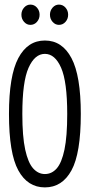

<svg xmlns="http://www.w3.org/2000/svg" viewBox="-20 -803 390 834"><path d="M175 11Q100 11 59.5 -63Q19 -137 19 -308Q19 -474 59.5 -550.5Q100 -627 175 -627Q250 -627 290.5 -550.5Q331 -474 331 -308Q331 -137 290.5 -63Q250 11 175 11ZM175 -47Q205 -47 226.5 -71.5Q248 -96 260 -153Q272 -210 272 -308Q272 -448 245.5 -508.5Q219 -569 175 -569Q131 -569 104 -508.5Q77 -448 77 -308Q77 -210 89.5 -153Q102 -96 124 -71.5Q146 -47 175 -47ZM112 -695Q96 -695 84.5 -708Q73 -721 73 -739Q73 -757 84.5 -770Q96 -783 112 -783Q129 -783 140.5 -770Q152 -757 152 -739Q152 -721 140.5 -708Q129 -695 112 -695ZM236 -695Q220 -695 208.5 -708Q197 -721 197 -739Q197 -757 208.5 -770Q220 -783 236 -783Q253 -783 264.5 -770Q276 -757 276 -739Q276 -721 264.5 -708Q253 -695 236 -695Z"/></svg>

Font: Inconsolata ExtraCondensed
Style: Regular
Weight: 400
Width: 2
Monospace: yes
Designer: Raph Levien, Cyreal, Brenton Simpson
Foundry: Raph Levien, Cyreal, Google
Version: Version 3.001; ttfautohint (v1.8.2.53-6de2)